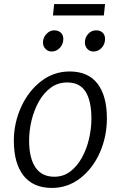

<svg xmlns="http://www.w3.org/2000/svg" viewBox="-20 -915 594 943"><path d="M235 8Q143 8 95.5 -52.5Q48 -113 48 -224Q48 -310.5 84 -390Q119.5 -468 181.8 -516Q244 -564 322 -564Q413 -564 459 -504Q505 -444 505 -333Q505 -245.5 471 -167Q436.5 -88.5 374.8 -40.2Q313 8 235 8ZM247 -47Q291.5 -47 325.2 -72.8Q359 -98.5 382.2 -140.5Q405.5 -182.5 417.2 -233Q429 -283.5 429 -333Q429 -418 400.8 -464Q372.5 -510 310 -510Q264 -510 229 -484Q194 -458 170.5 -415.8Q147 -373.5 135 -323.5Q123 -273.5 123 -225Q123 -139 154 -93Q185 -47 247 -47ZM233 -662Q216 -662 203.5 -674.8Q191 -687.5 191 -706Q191 -730 207.8 -748Q224.5 -766 246 -766Q266.5 -766 278.8 -754.5Q291 -743 291 -724Q291 -698 274 -680Q257 -662 233 -662ZM439 -662Q421 -662 409 -674.8Q397 -687.5 397 -706Q397 -731 413 -748.5Q429 -766 452 -766Q472.5 -766 484.2 -754.5Q496 -743 496 -724Q496 -698 479.2 -680Q462.5 -662 439 -662ZM240 -839 246 -895H496L490 -839Z"/></svg>

Font: Merriweather Sans Light
Style: Italic
Weight: 300
Italic angle: -7.5°
Designer: Eben Sorkin
Foundry: Eben Sorkin
Version: Version 2.001; ttfautohint (v1.8.3)